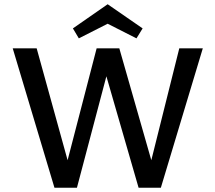

<svg xmlns="http://www.w3.org/2000/svg" viewBox="-20 -886 1016 906"><path d="M352 -705 324 -752 488 -866 653 -752 624 -705 488 -774ZM937 -658 739 0H634L482 -526L343 0H237L40 -658H153L299 -130L436 -658H543L694 -130L826 -658Z"/></svg>

Font: Ysabeau SC Semibold
Style: Regular
Weight: 600
Designer: Christian Thalmann (Catharsis Fonts)
Version: Version 0.003